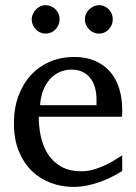

<svg xmlns="http://www.w3.org/2000/svg" viewBox="-20 -716 530 748"><path d="M456.1 -49.8Q435.1 -36.6 412.4 -25.4Q389.6 -14.2 365.5 -5.9Q341.3 2.4 316.4 7.3Q291.5 12.2 266.1 12.2Q220.7 12.2 178.7 -3.2Q136.7 -18.6 104.7 -49.3Q72.8 -80.1 53.5 -126.7Q34.2 -173.3 34.2 -235.8Q34.2 -294.4 51.8 -342Q69.3 -389.6 100.6 -423.6Q131.8 -457.5 174.8 -475.8Q217.8 -494.1 269 -494.1Q315.4 -494.1 350.6 -478.8Q385.7 -463.4 409.2 -436.3Q432.6 -409.2 444.3 -371.3Q456.1 -333.5 456.1 -289.1V-275.9Q456.1 -268.1 455.1 -261.2H130.9Q130.9 -223.1 138.9 -185.1Q147 -147 166 -116.7Q185.1 -86.4 217.3 -67.6Q249.5 -48.8 297.9 -48.8Q319.3 -48.8 340.3 -54.4Q361.3 -60.1 381.6 -68.8Q401.9 -77.6 420.4 -88.6Q439 -99.6 456.1 -110.8ZM356 -328.1Q356 -353 350.1 -374.3Q344.2 -395.5 332.3 -411.1Q320.3 -426.8 302 -435.8Q283.7 -444.8 258.8 -444.8Q233.9 -444.8 212.4 -435.3Q190.9 -425.8 174.6 -407.7Q158.2 -389.6 148.2 -364Q138.2 -338.4 136.2 -306.2H356ZM212.4 -641.1Q212.4 -629.9 208 -619.6Q203.6 -609.4 196.3 -601.6Q189 -593.8 179 -589.4Q168.9 -585 157.7 -585Q146.5 -585 136.7 -589.4Q127 -593.8 119.6 -601.6Q112.3 -609.4 107.9 -619.1Q103.5 -628.9 103.5 -640.1Q103.5 -650.9 107.9 -660.9Q112.3 -670.9 119.6 -678.7Q127 -686.5 136.7 -691.2Q146.5 -695.8 157.7 -695.8Q168.9 -695.8 179 -691.4Q189 -687 196.3 -679.7Q203.6 -672.4 208 -662.4Q212.4 -652.3 212.4 -641.1ZM419.4 -641.1Q419.4 -629.9 415.3 -619.6Q411.1 -609.4 403.8 -601.6Q396.5 -593.8 386.7 -589.4Q377 -585 365.7 -585Q354.5 -585 344.5 -589.4Q334.5 -593.8 326.9 -601.6Q319.3 -609.4 314.9 -619.6Q310.5 -629.9 310.5 -641.1Q310.5 -651.4 314.9 -661.4Q319.3 -671.4 327.1 -679Q335 -686.5 344.7 -691.2Q354.5 -695.8 365.7 -695.8Q377 -695.8 386.7 -691.4Q396.5 -687 403.8 -679.4Q411.1 -671.9 415.3 -661.9Q419.4 -651.9 419.4 -641.1Z"/></svg>

Font: Charis SIL Am
Style: Regular
Weight: 400
Foundry: SIL International
Version: Version 5.000